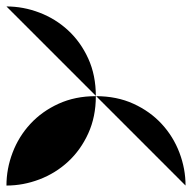

<svg xmlns="http://www.w3.org/2000/svg" viewBox="-20 -575 595 595"><path d="M555 0Q555 -52 536 -102Q517 -152 481 -191Q445 -230 393.5 -253.5Q342 -277 277 -277Q213 -277 161.5 -253.5Q110 -230 74 -191Q38 -152 19 -102Q0 -52 0 0Q52 0 102 -19Q152 -38 191 -74Q230 -110 253.5 -161.5Q277 -213 277 -277Q277 -342 253.5 -393.5Q230 -445 191 -481Q152 -517 102 -536Q52 -555 0 -555Z"/></svg>

Font: Relief SingleLine Ornament
Style: Regular
Weight: 400
Designer: François Chastanet, Noëlie Dayma, Élisa Garzelli
Foundry: institut supérieur des arts et du design Toulouse / isdaT
Version: Version 1.000